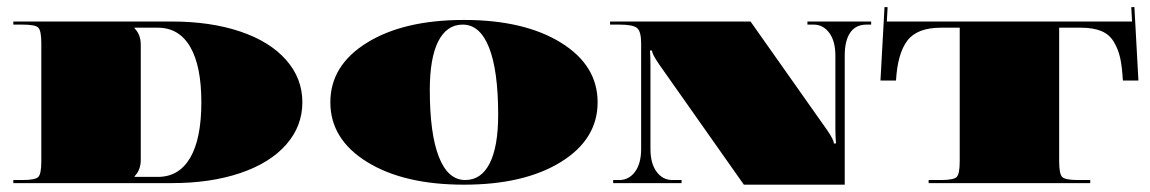

<svg xmlns="http://www.w3.org/2000/svg" viewBox="-20 -515 3235 540"><path d="M43.7 -445.8H17.5V-454.5H463.3Q572.1 -454.5 655.6 -426.4Q739.1 -398.2 784.7 -346.4Q830.4 -294.6 830.4 -227.3Q830.4 -160 784.7 -108.2Q739.1 -56.4 655.6 -28.2Q572.1 0 463.3 0H17.5V-8.7H43.7Q79.1 -8.7 87.6 -17.3Q96.2 -25.8 96.2 -61.2V-393.4Q96.2 -428.8 87.6 -437.3Q79.1 -445.8 43.7 -445.8ZM358.4 -17.5H424Q483.4 -17.5 514.9 -71.2Q546.3 -125 546.3 -227.3Q546.3 -329.5 514.9 -383.3Q483.4 -437.1 424 -437.1H358.4V-435.3Q375.9 -417.8 375.9 -389V-65.6Q375.9 -36.7 358.4 -19.2Z M1012.5 -59.4Q909.1 -123.3 909.1 -227.3Q909.1 -331.3 1012.5 -395.1Q1115.8 -458.9 1285 -458.9Q1454.1 -458.9 1557.5 -395.1Q1660.8 -331.3 1660.8 -227.3Q1660.8 -123.3 1557.5 -59.4Q1454.1 4.4 1285 4.4Q1115.8 4.4 1012.5 -59.4ZM1281.5 -445.8Q1236.5 -445.8 1212.6 -398.8Q1188.8 -351.8 1188.8 -262.2Q1188.8 -138.5 1214.4 -73.6Q1239.9 -8.7 1288.5 -8.7Q1333.5 -8.7 1357.3 -55.7Q1381.1 -102.7 1381.1 -192.3Q1381.1 -316 1355.6 -380.9Q1330 -445.8 1281.5 -445.8Z M1695.8 -454.5H2090.9L2307.3 -147.7Q2325.2 -121.5 2325.2 -111.5H2331.3Q2329.5 -132.4 2329.5 -153V-358.4Q2329.5 -399.5 2312.3 -422.6Q2295 -445.8 2268.4 -445.8H2250.9V-454.5H2430.1V-445.8H2417Q2386.8 -445.8 2371.3 -423.3Q2355.8 -400.8 2355.8 -358.4V4.4H2072.1L1833.5 -334.4Q1813.8 -363.2 1813.8 -372.8H1808.1Q1809.4 -356.6 1809.4 -330.9V-96.2Q1809.4 -55.1 1826.7 -31.9Q1844 -8.7 1870.6 -8.7H1896.9V0H1704.5V-8.7H1722Q1748.7 -8.7 1766 -31.9Q1783.2 -55.1 1783.2 -96.2V-393.4Q1783.2 -427.4 1771.2 -436.6Q1759.2 -445.8 1722 -445.8H1695.8Z M2474.2 -454.5H3163.9L3161.7 -494.8L3170.5 -495.2L3181.8 -288.5H3138.1Q3135.9 -327.4 3130.5 -352.1Q3125 -376.7 3112.5 -397.5Q3100.1 -418.3 3077.4 -427.7Q3054.6 -437.1 3020.1 -437.1H2958.9V-61.2Q2958.9 -25.8 2967.4 -17.3Q2976 -8.7 3011.4 -8.7H3046.3V0H2591.8V-8.7H2626.7Q2662.2 -8.7 2670.7 -17.3Q2679.2 -25.8 2679.2 -61.2V-437.1H2626.7Q2559.4 -437.1 2531.9 -400.8Q2504.4 -364.5 2500 -288.5H2456.3L2467.7 -495.2L2476.4 -494.8Z"/></svg>

Font: FoglihtenBlackPcs
Style: BlackPcs
Weight: 900
Version: Version 0.75